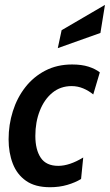

<svg xmlns="http://www.w3.org/2000/svg" viewBox="-20 -774 460 804"><path d="M189.5 10Q127 10 89 -16.8Q51 -43.5 33.5 -89Q16 -134.5 16 -190.5Q16 -252 33.8 -308.2Q51.5 -364.5 85.8 -408.5Q120 -452.5 169.5 -478.2Q219 -504 282 -504Q322 -504 350.8 -494.8Q379.5 -485.5 398 -471L370.5 -378.5Q351 -394.5 328 -404Q305 -413.5 280 -413.5Q233.5 -413.5 199.5 -385.8Q165.5 -358 146.8 -310.5Q128 -263 128 -205Q128 -147 150.8 -113.2Q173.5 -79.5 224 -79.5Q271 -79.5 328.5 -114.5L319.5 -24.5Q295 -9.5 261.8 0.2Q228.5 10 189.5 10ZM222 -572.5 238 -647.5 419.5 -753.5 400.5 -636Z"/></svg>

Font: Cabin Condensed SemiBold
Style: Italic
Weight: 600
Width: 3
Italic angle: -10°
Designer: Pablo Impallari
Foundry: Pablo Impallari. http://www.impallari.com Igino Marini. http://www.ikern.com
Version: Version 3.001; ttfautohint (v1.8.3)